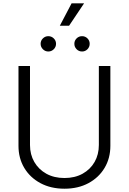

<svg xmlns="http://www.w3.org/2000/svg" viewBox="-20 -1125 776 1156"><path d="M368.2 11.2Q286.1 11.2 223.6 -22.2Q161.1 -55.7 126.2 -114Q91.3 -172.4 91.3 -247.1V-727.5H160.6V-252Q160.6 -194.8 186.5 -149.9Q212.4 -105 259 -79.1Q305.7 -53.2 368.2 -53.2Q430.7 -53.2 477.3 -79.1Q523.9 -105 549.6 -149.9Q575.2 -194.8 575.2 -252V-727.5H644.5V-247.1Q644.5 -172.4 609.6 -114Q574.7 -55.7 512.5 -22.2Q450.2 11.2 368.2 11.2ZM340.3 -970.2 411.1 -1105H486.3L396 -970.2ZM271 -814.9Q252 -814.9 238.3 -828.6Q224.6 -842.3 224.6 -861.3Q224.6 -880.4 238.3 -893.8Q252 -907.2 271 -907.2Q290 -907.2 303.7 -893.8Q317.4 -880.4 317.4 -861.3Q317.4 -842.3 303.7 -828.6Q290 -814.9 271 -814.9ZM474.1 -814.9Q454.6 -814.9 441.2 -828.6Q427.7 -842.3 427.7 -861.3Q427.7 -880.4 441.2 -893.8Q454.6 -907.2 474.1 -907.2Q493.2 -907.2 506.6 -893.8Q520 -880.4 520 -861.3Q520 -842.3 506.6 -828.6Q493.2 -814.9 474.1 -814.9Z"/></svg>

Font: Inter Light
Style: Regular
Weight: 300
Designer: Rasmus Andersson
Foundry: rsms
Version: Version 4.000;git-a52131595